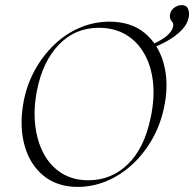

<svg xmlns="http://www.w3.org/2000/svg" viewBox="-20 -721 762 753"><path d="M285 12Q204 12 150.5 -32Q97 -76 76.5 -150Q56 -224 71 -313Q83 -384 115 -443Q147 -502 192.5 -545.5Q238 -589 293.5 -612.5Q349 -636 409 -636Q494 -636 547.5 -591.5Q601 -547 621.5 -473.5Q642 -400 626 -313Q613 -241 580.5 -181.5Q548 -122 501.5 -78.5Q455 -35 399.5 -11.5Q344 12 285 12ZM327 -14Q416 -14 481 -76.5Q546 -139 571 -260Q587 -335 580 -399Q573 -463 545.5 -511Q518 -559 473 -585.5Q428 -612 368 -612Q274 -612 210.5 -545.5Q147 -479 125 -366Q111 -295 118 -231.5Q125 -168 151 -119Q177 -70 221.5 -42Q266 -14 327 -14ZM573 -531 572 -545Q651 -578 659 -617Q661 -628 656.5 -633.5Q652 -639 648.5 -645.5Q645 -652 647 -666Q651 -683 665 -692Q679 -701 692 -701Q711 -701 717 -687.5Q723 -674 721 -658Q716 -627 692.5 -603Q669 -579 637 -561Q605 -543 573 -531Z"/></svg>

Font: Cormorant Light
Style: Italic
Weight: 300
Italic angle: -10°
Designer: Christian Thalmann (Catharsis Fonts)
Foundry: Catharsis Fonts
Version: Version 4.000